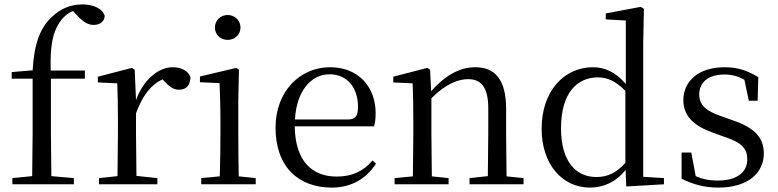

<svg xmlns="http://www.w3.org/2000/svg" viewBox="-20 -836 3531 871"><path d="M125 0H315V-28L213 -37L211 -229V-479H365V-516H210C207 -630 219 -687 250 -734C265 -757 286 -776 311 -786L330 -766C358 -736 379 -723 405 -723C435 -723 454 -740 455 -764C445 -798 402 -816 354 -816C305 -816 257 -799 216 -760C163 -711 135 -640 128 -517L33 -509V-479H128V-229L126 -37L36 -28V0Z M512 0H694V-28L599 -38L597 -229V-322C627 -403 664 -451 717 -476L726 -467C749 -443 766 -429 792 -429C827 -429 843 -451 844 -486C834 -515 802 -531 764 -531C697 -531 630 -473 597 -382L591 -520L578 -528L424 -488V-462L512 -458C514 -408 515 -358 515 -289V-229L513 -37L429 -28V0Z M1013 -655C1044 -655 1071 -678 1071 -711C1071 -744 1044 -768 1013 -768C981 -768 955 -744 955 -711C955 -678 981 -655 1013 -655ZM976 0H1140V-28L1063 -36C1062 -92 1061 -175 1061 -229V-380L1064 -520L1052 -528L887 -489V-463L976 -459C978 -409 980 -356 980 -289V-229C980 -175 979 -92 977 -36L893 -28V0Z M1485 15C1575 15 1642 -26 1686 -94L1670 -108C1629 -60 1578 -35 1507 -35C1397 -35 1319 -104 1317 -263H1677C1682 -279 1684 -299 1684 -323C1684 -441 1607 -531 1477 -531C1344 -531 1230 -425 1230 -257C1230 -76 1337 15 1485 15ZM1318 -294C1325 -424 1392 -499 1475 -499C1556 -499 1604 -437 1604 -352C1604 -312 1594 -294 1559 -294Z M2192 0H2355V-28L2278 -36L2276 -229V-342C2276 -477 2224 -531 2136 -531C2070 -531 2004 -499 1936 -422L1931 -520L1918 -528L1764 -488V-462L1852 -458C1854 -408 1855 -358 1855 -289V-229L1853 -36L1770 -28V0H2015V-28L1939 -36L1937 -229V-390C2003 -457 2061 -477 2103 -477C2161 -477 2195 -443 2195 -344V-229L2193 -37L2110 -28V0Z M2821 10 2992 0V-28L2898 -34V-644L2901 -796L2887 -805L2728 -775V-748L2819 -743V-455C2773 -509 2723 -531 2670 -531C2540 -531 2437 -424 2437 -252C2437 -93 2529 15 2656 15C2719 15 2775 -11 2818 -65ZM2817 -97C2775 -51 2736 -33 2685 -33C2594 -33 2525 -102 2525 -254C2525 -418 2601 -485 2692 -485C2737 -485 2774 -467 2817 -424Z M3239 15C3375 15 3445 -53 3445 -140C3445 -210 3406 -255 3305 -290L3254 -308C3181 -333 3152 -360 3152 -408C3152 -461 3191 -498 3267 -498C3299 -498 3327 -491 3357 -474L3377 -379H3417L3420 -486C3370 -516 3327 -531 3267 -531C3147 -531 3080 -466 3080 -382C3080 -307 3131 -264 3212 -235L3264 -216C3345 -190 3370 -162 3370 -113C3370 -56 3325 -17 3237 -17C3195 -17 3164 -24 3136 -37L3116 -144H3072V-25C3126 1 3175 15 3239 15Z"/></svg>

Font: Noto Serif CJK KR
Style: Regular
Weight: 400
Designer: Ryoko NISHIZUKA 西塚涼子 (kana & ideographs); Frank Grießhammer (Latin, Greek & Cyrillic); Wenlong ZHANG 张文龙 (bopomofo); San
Foundry: Adobe
Version: Version 2.001;hotconv 1.1.0;makeotfexe 2.6.0